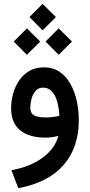

<svg xmlns="http://www.w3.org/2000/svg" viewBox="-20 -719 470 1003"><path d="M133.8 -629.9 202.6 -698.7 272 -629.9 202.6 -560.5ZM217.8 -502 286.6 -570.8 356 -502 286.6 -432.6ZM51.8 -502 120.6 -570.8 189.9 -502 120.6 -432.6ZM284.7 -9.3Q270 -4.9 251.2 -2.4Q232.4 0 218.8 0Q132.3 0 85.2 -38.3Q38.1 -76.7 38.1 -154.3Q38.1 -191.4 48.3 -229Q58.6 -266.6 79.6 -297.9Q100.6 -329.1 132.8 -348.1Q165 -367.2 209 -367.2Q257.3 -367.2 291.7 -343.5Q326.2 -319.8 348.4 -280Q370.6 -240.2 381.1 -191.2Q391.6 -142.1 391.6 -90.8Q391.6 52.2 311.5 143.6Q231.4 234.9 75.7 264.2L39.6 170.4Q140.6 151.4 204.3 103.5Q268.1 55.7 284.7 -9.3ZM290.5 -114.3Q284.7 -191.4 262.7 -226.3Q240.7 -261.2 205.1 -261.2Q179.7 -261.2 165 -243.4Q150.4 -225.6 144.3 -201.2Q138.2 -176.8 138.2 -156.7Q138.2 -128.9 156.5 -117.2Q174.8 -105.5 221.2 -105.5Q237.8 -105.5 255.6 -107.7Q273.4 -109.9 290.5 -114.3Z"/></svg>

Font: Vazir Medium WOL
Style: Medium-WOL
Weight: 500
Designer: Saber Rastikerdar
Foundry: Saber Rastikerdar
Version: Version 27.0.1